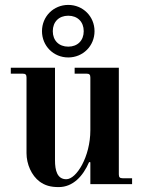

<svg xmlns="http://www.w3.org/2000/svg" viewBox="-20 -750 590 782"><path d="M151 -623C151 -563 198 -516 258 -516C318 -516 365 -563 365 -623C365 -683 318 -730 258 -730C198 -730 151 -683 151 -623ZM195 -623C195 -661 220 -686 258 -686C296 -686 321 -661 321 -623C321 -585 296 -560 258 -560C220 -560 195 -585 195 -623ZM24 -450H72C84 -450 88 -446 88 -434V-126C88 -82 108 -35 142 -10C163 5 185 12 219 12C277 12 318 -32 343 -90L348 -89V0H518V-24H480C468 -24 464 -28 464 -40V-474H284V-450H332C344 -450 348 -446 348 -434V-220C348 -111 291 -20 250 -20C213 -20 204 -56 204 -97V-474H24Z"/></svg>

Font: Old Standard
Style: Bold
Weight: 700
Designer: Alexey Kryukov <alexios@thessalonica.org.ru>
Version: Version 2.0.2